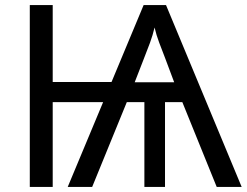

<svg xmlns="http://www.w3.org/2000/svg" viewBox="-20 -734 969 754"><path d="M632 -714 929 0H831L696 -333H628V0H547V-333H478L342 0H246L385 -333H187V0H97V-714H187V-412H418L544 -714ZM587 -626Q580 -596 569 -566Q558 -536 544 -501L509 -411H664L628 -507Q616 -538 605 -567Q594 -596 587 -626Z"/></svg>

Font: Noto Sans
Style: Regular
Weight: 400
Designer: Monotype Design Team
Foundry: Monotype Imaging Inc.
Version: Version 1.902